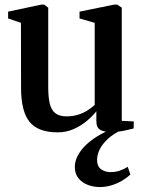

<svg xmlns="http://www.w3.org/2000/svg" viewBox="-20 -552 612 816"><path d="M448.5 9Q420.5 9 405 -0.8Q389.5 -10.5 389.5 -37V-79Q373 -58 348 -37.2Q323 -16.5 292 -3Q261 10.5 225 10.5Q142 10.5 105.8 -34Q69.5 -78.5 69.5 -178L69 -455L14.5 -473.5V-502.5L155.5 -532.5H167L185 -519.5V-181Q185 -139 191.5 -111.8Q198 -84.5 215 -71Q232 -57.5 263 -57.5Q290.5 -57.5 312.8 -64.8Q335 -72 352.5 -83.2Q370 -94.5 382.5 -106V-455L318 -473.5V-502.5L465.5 -532.5H478L497.5 -519.5V-38.5L548.5 -36L548 -6Q531 -1.5 506 3.8Q481 9 448.5 9ZM404 243Q378 243 353.8 234Q329.5 225 313.8 206Q298 187 298 157.5Q298 135 309 112.5Q320 90 340.2 69.2Q360.5 48.5 388.5 30.5Q416.5 12.5 450 -1L471 -5L498.5 -1Q461.5 17 438.2 38.5Q415 60 403.8 82.8Q392.5 105.5 392.5 128Q392.5 154.5 409.2 167Q426 179.5 450.5 179.5Q470 179.5 487.8 173.8Q505.5 168 523 157L534 190Q519.5 203.5 499 215.8Q478.5 228 454.2 235.5Q430 243 404 243Z"/></svg>

Font: Merriweather 96pt SemiBold
Style: Regular
Weight: 600
Version: Version 2.100